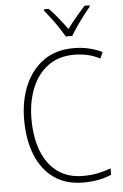

<svg xmlns="http://www.w3.org/2000/svg" viewBox="-62 -993 671 1046"><g transform="rotate(-5 273.0 -469.5)"><path d="M361 -688Q275 -688 216.5 -644Q158 -600 128.5 -525Q99 -450 99 -359Q99 -258 128 -183.5Q157 -109 213.5 -67.5Q270 -26 353 -26Q400 -26 438 -34.5Q476 -43 505 -54V-19Q476 -6 437.5 2Q399 10 351 10Q257 10 192 -35.5Q127 -81 93 -164Q59 -247 59 -359Q59 -461 93.5 -543.5Q128 -626 195 -675Q262 -724 361 -724Q446 -724 517 -689L502 -655Q467 -673 431.5 -680.5Q396 -688 361 -688ZM325 -791Q312 -813 293.5 -841Q275 -869 255 -895.5Q235 -922 219 -941V-949H245Q270 -924 296 -891.5Q322 -859 343 -830Q364 -860 389.5 -890Q415 -920 441 -949H468V-941Q451 -921 430.5 -894Q410 -867 391.5 -840Q373 -813 360 -791Z"/></g></svg>

Font: Noto Sans Armenian SemiCondensed ExtraLight
Style: Regular
Weight: 200
Width: 4
Designer: Monotype Design Team
Foundry: Monotype Imaging Inc.
Version: Version 2.008; ttfautohint (v1.8.4.7-5d5b)